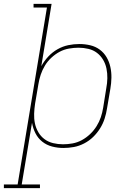

<svg xmlns="http://www.w3.org/2000/svg" viewBox="-74 -755 694 990"><path d="M132 215H-54V196H17L168 -716H99V-735H192L139 -414Q154 -441 175 -463.5Q196 -486 222.5 -501Q249 -516 277.5 -522Q306 -528 335 -528Q364 -528 391.5 -521.5Q419 -515 440.5 -499Q462 -483 475.5 -460Q489 -437 495 -410Q501 -383 500.5 -354.5Q500 -326 495 -297L478 -197Q474 -170 465.5 -143.5Q457 -117 442 -93Q427 -69 406.5 -49Q386 -29 360 -15.5Q334 -2 307 3Q280 8 253 8Q223 8 194.5 0.5Q166 -7 144 -24.5Q122 -42 109 -67.5Q96 -93 91 -122L38 196H132ZM251 -11Q275 -11 300 -15.5Q325 -20 348 -32.5Q371 -45 390.5 -63.5Q410 -82 424 -104.5Q438 -127 446 -151Q454 -175 458 -200L474 -300Q479 -326 479.5 -351.5Q480 -377 475 -401.5Q470 -426 457.5 -447Q445 -468 426 -482.5Q407 -497 382 -503Q357 -509 331 -509Q307 -509 281.5 -504.5Q256 -500 233.5 -488Q211 -476 191 -457.5Q171 -439 157.5 -416.5Q144 -394 136 -370Q128 -346 124 -321L107 -221Q103 -195 102 -169Q101 -143 106 -119Q111 -95 123.5 -73.5Q136 -52 155.5 -37.5Q175 -23 200 -17Q225 -11 251 -11Z"/></svg>

Font: Iosevka HT Thin Extended
Style: Italic
Weight: 100
Width: 7
Italic angle: -9°
Monospace: yes
Designer: Belleve Invis
Foundry: Belleve Invis
Version: Version 32.3.0; ttfautohint (v1.8.4)